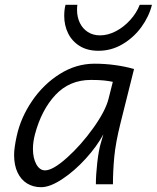

<svg xmlns="http://www.w3.org/2000/svg" viewBox="-20 -759 646 791"><path d="M394.5 -166.5 405.8 -205.6Q379.4 -156.2 333 -105.2Q286.6 -54.2 236.3 -21Q186 12.2 149.4 12.2Q116.7 12.2 91.6 -3.2Q66.4 -18.6 52.2 -48.6Q38.1 -78.6 38.1 -120.6Q38.1 -149.4 48.8 -198.2Q65.4 -274.4 112.1 -343Q158.7 -411.6 226.1 -454.1Q293.5 -496.6 369.6 -496.6Q413.1 -496.6 455.1 -490.7Q497.1 -484.9 532.2 -474.6L476.6 -252.4Q456.1 -170.4 450.7 -111.8Q445.3 -53.2 445.3 0H375Q375 -38.6 380.6 -88.1Q386.2 -137.7 394.5 -166.5ZM354.5 -429.7Q266.6 -429.7 208.7 -368.2Q150.9 -306.6 124 -205.6Q115.7 -173.3 115.7 -146Q115.7 -107.4 129.6 -82.3Q143.6 -57.1 165.5 -57.1Q197.8 -57.1 255.6 -108.9Q313.5 -160.6 364 -231.2Q414.6 -301.8 427.2 -352.1L444.8 -421.9Q428.2 -425.3 408.4 -427.5Q388.7 -429.7 354.5 -429.7ZM385.7 -549.8Q340.3 -549.8 308.6 -569.3Q276.9 -588.9 260.7 -621.6Q244.6 -654.3 244.6 -693.4Q244.6 -720.2 250 -739.3H298.8Q297.4 -731.9 297.4 -718.3Q297.4 -689 308.8 -665Q320.3 -641.1 341.8 -627.2Q363.3 -613.3 392.1 -613.3Q424.8 -613.3 457.8 -630.6Q490.7 -647.9 516.8 -677Q543 -706.1 555.7 -739.3H606Q594.2 -691.4 562.7 -647.9Q531.2 -604.5 485.1 -577.1Q439 -549.8 385.7 -549.8Z"/></svg>

Font: Lesson One Light
Style: Italic
Weight: 300
Italic angle: -14°
Designer: But Ko, Victor Gaultney, Annie Olsen, Julie Remington, Don Collingsworth, Eric Hays, Becca Hirsbrunner
Version: Version 1.100